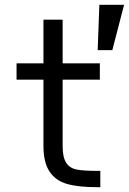

<svg xmlns="http://www.w3.org/2000/svg" viewBox="-20 -780 537 800"><path d="M241 -172Q241 -124 256 -101.5Q271 -79 299.5 -73.5Q328 -68 385 -68H398V0H386Q307 0 259.5 -13.5Q212 -27 186.5 -65Q161 -103 161 -173V-448H49V-516H161V-698H241V-516H396V-448H241ZM448 -571H387L394 -760H497Z"/></svg>

Font: iA Writer Quattro V
Style: Regular
Weight: 400
Designer: Mike Abbink, Paul van der Laan, Pieter van Rosmalen, Oliver Reichenstein
Foundry: Information Architects Inc.
Version: Version 2.000